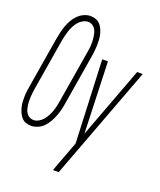

<svg xmlns="http://www.w3.org/2000/svg" viewBox="-179 -847 970 1167"><g transform="rotate(20 305.5 -264.0)"><path d="M89 8Q71 8 54.5 2Q38 -4 27 -16.5Q16 -29 9 -44.5Q2 -60 -2.5 -77Q-7 -94 -8 -112Q-9 -130 -8.5 -148Q-8 -166 -5.5 -184Q-3 -202 0 -220L54 -546Q58 -567 63 -588.5Q68 -610 75.5 -630.5Q83 -651 94.5 -671Q106 -691 122.5 -707.5Q139 -724 160 -733.5Q181 -743 202 -743Q221 -743 237 -737Q253 -731 264.5 -718.5Q276 -706 283 -690.5Q290 -675 294 -658Q298 -641 299 -623Q300 -605 299.5 -587Q299 -569 297 -551Q295 -533 292 -515L238 -189Q235 -168 229.5 -146.5Q224 -125 216 -104.5Q208 -84 196.5 -64Q185 -44 169.5 -27.5Q154 -11 132 -1.5Q110 8 89 8ZM91 -30Q107 -30 124 -39.5Q141 -49 152.5 -63Q164 -77 172.5 -93.5Q181 -110 187 -127Q193 -144 196.5 -161Q200 -178 203 -195L257 -521Q259 -535 261.5 -549Q264 -563 264.5 -577Q265 -591 264.5 -604.5Q264 -618 262 -631.5Q260 -645 256.5 -657.5Q253 -670 245.5 -681Q238 -692 226 -698.5Q214 -705 201 -705Q184 -705 167 -695.5Q150 -686 138.5 -672Q127 -658 118.5 -641.5Q110 -625 104.5 -608Q99 -591 95 -574Q91 -557 88 -540L34 -214Q32 -200 30 -186Q28 -172 27.5 -158Q27 -144 27 -130.5Q27 -117 29 -103.5Q31 -90 34.5 -77.5Q38 -65 45.5 -54Q53 -43 65 -36.5Q77 -30 91 -30ZM307 215Q315 193 323 170.5Q331 148 340 126L381 16L358 -520H395L411 -58L584 -520H620L344 215Z"/></g></svg>

Font: Iosevka XLt Ex Obl
Style: Regular
Weight: 200
Width: 7
Italic angle: -9°
Monospace: yes
Designer: Belleve Invis
Foundry: Belleve Invis
Version: Version 32.5.0; ttfautohint (v1.8.4)